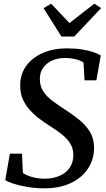

<svg xmlns="http://www.w3.org/2000/svg" viewBox="-20 -1015 577 1046"><path d="M222.5 11Q174 11 129.5 3.5Q85 -4 52.8 -14.5Q20.5 -25 8.5 -34L34 -178H100L104.5 -73Q124 -59 156.2 -50.2Q188.5 -41.5 223 -41.5Q255 -41.5 283 -49.5Q311 -57.5 332.2 -73Q353.5 -88.5 366 -112Q378.5 -135.5 379.5 -166.5Q380.5 -202.5 364.2 -230.2Q348 -258 319 -281.5Q290 -305 252 -328.5Q222.5 -347 193.8 -368.8Q165 -390.5 141.5 -416.8Q118 -443 104 -475.2Q90 -507.5 90 -547.5Q89.5 -611 123.5 -656.8Q157.5 -702.5 214.8 -727Q272 -751.5 341.5 -751.5Q391 -751.5 427.8 -745.5Q464.5 -739.5 489.8 -730.8Q515 -722 529 -713L505 -577.5H440.5L435 -674Q419.5 -685.5 393.2 -692.2Q367 -699 332.5 -699Q297 -699 266.2 -686Q235.5 -673 216.5 -647.8Q197.5 -622.5 197 -585.5Q197 -546.5 215.2 -518Q233.5 -489.5 265.2 -465.8Q297 -442 336 -417Q374.5 -392 410.2 -363.5Q446 -335 469 -298.2Q492 -261.5 492.5 -211Q492.5 -147 459.5 -96.8Q426.5 -46.5 365.8 -17.8Q305 11 222.5 11ZM314.5 -816 217.5 -970.5 258.5 -995Q283.5 -968.5 308.5 -942.2Q333.5 -916 358.5 -889.5Q392 -916 426 -942.2Q460 -968.5 494 -995L531 -971L384.5 -816Z"/></svg>

Font: Merriweather 20pt Medium
Style: Italic
Weight: 500
Italic angle: -7.8°
Version: Version 2.101